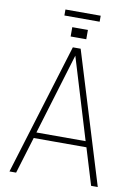

<svg xmlns="http://www.w3.org/2000/svg" viewBox="-106 -1069 808 1137"><g transform="rotate(10 298.5 -501.0)"><path d="M564 0H524L457 -220H140L73 0H33L275 -789H322ZM446 -255 298 -743 150 -255ZM307 -850H251V-906H307ZM345 -850H289V-906H345ZM405 -966H193V-1002H405Z"/></g></svg>

Font: Tanohe Sans ExtraLight
Style: Regular
Weight: 250
Designer: Village Type and Design LLC & Cristiano Sobral
Foundry: Cooper Hewitt Smithsonian Design Museum
Version: Version 1.00;September 29, 2021;FontCreator 13.0.0.2655 64-b